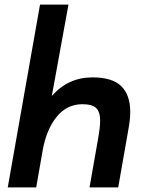

<svg xmlns="http://www.w3.org/2000/svg" viewBox="-20 -810 640 830"><path d="M153 -790H276L204 -395Q274.5 -475.5 379.5 -475.5Q466 -475.5 504.5 -437.2Q543 -399 543 -326.5Q543 -295.5 536 -256L491 0H367L404 -210Q413 -260.5 413 -288.5Q413 -325.5 396 -342.5Q379 -359.5 336.5 -359.5Q269 -359.5 224.8 -304.8Q180.5 -250 164.5 -160L136.5 0H13.5Z"/></svg>

Font: JuliaMono BoldItalic
Style: Regular
Weight: 700
Italic angle: -9°
Monospace: yes
Designer: cormullion
Foundry: corm
Version: Version 0.049; ttfautohint (v1.8.4)